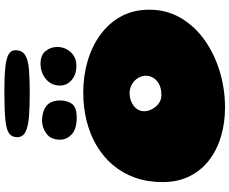

<svg xmlns="http://www.w3.org/2000/svg" viewBox="-106 -892 1052 881"><g transform="rotate(-90 420.5 -452.0)"><path d="M367.5 54Q295.5 54 233.2 35.2Q171 16.5 124.2 -20Q77.5 -56.5 51.2 -109.8Q25 -163 25 -232.5Q25 -301.5 45.2 -358.5Q65.5 -415.5 102.8 -459.8Q140 -504 191.2 -534.5Q242.5 -565 304.5 -580.8Q366.5 -596.5 436 -596.5Q512.5 -596.5 581 -576.2Q649.5 -556 702.5 -517Q755.5 -478 785.8 -421.8Q816 -365.5 816 -293.5Q816 -214 778.5 -149.8Q741 -85.5 677 -40Q613 5.5 532.8 29.8Q452.5 54 367.5 54ZM423.5 -238Q455.5 -238 475.2 -249Q495 -260 504 -276.2Q513 -292.5 513 -308Q513 -323 507 -336.5Q501 -350 490 -360.8Q479 -371.5 464.2 -377.8Q449.5 -384 432.5 -384Q417 -384 402.2 -379.2Q387.5 -374.5 375.8 -365.8Q364 -357 357 -344.5Q350 -332 350 -317Q350 -303.5 355.5 -289.8Q361 -276 370.8 -264.2Q380.5 -252.5 394 -245.2Q407.5 -238 423.5 -238ZM321 -626.5Q268.5 -626.5 244 -649.5Q219.5 -672.5 219.5 -702.5Q219.5 -745.5 247.5 -765.5Q275.5 -785.5 305 -785.5Q329 -785.5 350.8 -778.5Q372.5 -771.5 386 -753.2Q399.5 -735 399.5 -701Q399.5 -669.5 383.8 -648Q368 -626.5 321 -626.5ZM558 -628Q518.5 -628 493.2 -649.8Q468 -671.5 468 -704Q468 -742.5 497.2 -767.5Q526.5 -792.5 569 -792.5Q607.5 -792.5 626.2 -769.2Q645 -746 645 -716.5Q645 -680 621.2 -654Q597.5 -628 558 -628ZM430.5 -842Q371 -842 326 -845.5Q281 -849 256 -861.2Q231 -873.5 231 -899.5Q231 -923.5 247.5 -936.2Q264 -949 309.8 -953.8Q355.5 -958.5 443.5 -958.5Q509.5 -958.5 550.5 -954.2Q591.5 -950 610.8 -939.2Q630 -928.5 630 -908Q630 -877 607.5 -863Q585 -849 540.8 -845.5Q496.5 -842 430.5 -842Z"/></g></svg>

Font: Gluten Black
Style: Regular
Weight: 900
Designer: Tyler Finck
Foundry: Etcetera Type Company
Version: Version 1.300